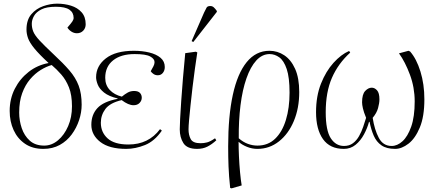

<svg xmlns="http://www.w3.org/2000/svg" viewBox="-20 -801 2394 1051"><path d="M217 14Q158 14 117 -14Q76 -42 54.5 -89Q33 -136 33 -194Q33 -260 61 -315Q89 -370 137 -407.5Q185 -445 246 -456Q194 -504 168 -536Q142 -568 133.5 -592Q125 -616 125 -639Q125 -692 151.5 -723Q178 -754 217 -767.5Q256 -781 293 -781Q333 -781 368.5 -770Q404 -759 426.5 -734Q449 -709 449 -668Q449 -647 435.5 -633Q422 -619 401 -619Q385 -619 371 -628Q357 -637 349 -650Q369 -673 376 -683.5Q383 -694 383 -703Q383 -732 360 -748Q337 -764 286 -764Q235 -764 206.5 -749.5Q178 -735 166 -713.5Q154 -692 154 -671Q154 -648 162.5 -627.5Q171 -607 196.5 -579.5Q222 -552 272 -505Q326 -455 360 -415.5Q394 -376 410.5 -332.5Q427 -289 427 -228Q427 -186 413 -143.5Q399 -101 372.5 -65Q346 -29 307 -7.5Q268 14 217 14ZM222 -4Q263 -4 297.5 -33Q332 -62 353 -110.5Q374 -159 374 -219Q374 -281 357.5 -322.5Q341 -364 315.5 -393Q290 -422 263 -445Q234 -437 203 -418Q172 -399 145 -367.5Q118 -336 101.5 -291Q85 -246 85 -185Q85 -141 99 -99.5Q113 -58 143 -31Q173 -4 222 -4Z M671 14Q578 14 529 -24Q480 -62 480 -118Q480 -173 513 -209Q546 -245 624 -260V-262Q575 -274 549.5 -294.5Q524 -315 515 -338Q506 -361 506 -378Q506 -440 559.5 -481.5Q613 -523 713 -523Q759 -523 797.5 -513.5Q836 -504 859 -484.5Q882 -465 882 -434Q882 -415 871.5 -402Q861 -389 844 -389Q831 -389 821 -395.5Q811 -402 805 -411Q814 -427 820 -438.5Q826 -450 826 -461Q826 -479 802 -492Q778 -505 717 -505Q642 -505 599 -470.5Q556 -436 556 -375Q556 -335 581 -308.5Q606 -282 647 -272Q664 -286 679.5 -294.5Q695 -303 714 -303Q736 -303 746 -292.5Q756 -282 756 -266Q756 -250 744 -237.5Q732 -225 711 -225Q683 -225 646 -253Q582 -238 557 -204.5Q532 -171 532 -129Q532 -77 569 -43.5Q606 -10 683 -10Q793 -10 856 -94L866 -86Q826 -28 773.5 -7Q721 14 671 14Z M1059 14Q1004 14 984 -17.5Q964 -49 964 -93Q964 -110 966 -150.5Q968 -191 972 -248.5Q976 -306 981.5 -373Q987 -440 994 -510L1052 -518L1060 -514Q1054 -474 1047 -425Q1040 -376 1034 -324Q1028 -272 1023 -225.5Q1018 -179 1015 -144Q1012 -109 1012 -93Q1012 -62 1024 -39.5Q1036 -17 1078 -17Q1096 -17 1113.5 -21.5Q1131 -26 1157 -44L1164 -33Q1140 -11 1115.5 1.5Q1091 14 1059 14ZM1038 -571 1029 -576 1097 -732Q1106 -751 1111 -759.5Q1116 -768 1131 -768Q1142 -768 1150 -761Q1158 -754 1167 -741V-736Z M1248 230 1240 228Q1233 163 1231 110.5Q1229 58 1229 0Q1229 -165 1254.5 -282Q1280 -399 1330.5 -461Q1381 -523 1455 -523Q1499 -523 1536 -498.5Q1573 -474 1595.5 -424Q1618 -374 1618 -297Q1618 -209 1588.5 -138.5Q1559 -68 1507 -27Q1455 14 1389 14Q1360 14 1332.5 3Q1305 -8 1287 -24H1286Q1286 9 1288 54Q1290 99 1294 142Q1298 185 1303 214ZM1389 -4Q1447 -4 1486 -41.5Q1525 -79 1545 -144.5Q1565 -210 1565 -294Q1565 -377 1549.5 -423Q1534 -469 1509 -487Q1484 -505 1456 -505Q1415 -505 1383 -470Q1351 -435 1329 -372Q1307 -309 1296.5 -225Q1286 -141 1287 -44Q1311 -23 1337 -13.5Q1363 -4 1389 -4Z M1862 14Q1786 14 1748 -39.5Q1710 -93 1710 -187Q1710 -275 1737 -343Q1764 -411 1805.5 -457Q1847 -503 1891 -522L1897 -513Q1831 -453 1797 -375Q1763 -297 1763 -187Q1763 -87 1790.5 -44.5Q1818 -2 1863 -2Q1892 -2 1912 -17Q1932 -32 1945.5 -56Q1959 -80 1968 -106.5Q1977 -133 1984 -156Q1971 -188 1966.5 -208Q1962 -228 1962 -241Q1962 -285 1979 -303Q1996 -321 2015 -321Q2031 -321 2044 -306.5Q2057 -292 2057 -257Q2057 -237 2049.5 -209.5Q2042 -182 2020 -156Q2030 -91 2053.5 -46.5Q2077 -2 2124 -2Q2155 -2 2183.5 -28Q2212 -54 2231 -108Q2250 -162 2250 -246Q2250 -322 2224 -392Q2198 -462 2164 -509L2216 -523L2225 -519Q2260 -479 2281.5 -409.5Q2303 -340 2303 -257Q2303 -163 2278 -103Q2253 -43 2216 -14.5Q2179 14 2143 14Q2096 14 2068 -5.5Q2040 -25 2025.5 -59Q2011 -93 2003 -134H2000Q1991 -100 1972.5 -65.5Q1954 -31 1926.5 -8.5Q1899 14 1862 14Z"/></svg>

Font: Display Extralight
Style: Italic
Weight: 200
Italic angle: -2°
Designer: Latin by Veronika Burian and Jose Scaglione. Greek by Irene Vlachou. Cyrillic by Vera Evstafieva
Foundry: TypeTogether
Version: Version 3.002